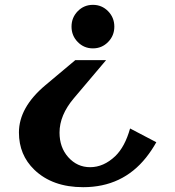

<svg xmlns="http://www.w3.org/2000/svg" viewBox="-20 -567 728 797"><path d="M302.7 -520.5Q328.6 -546.9 365.7 -546.9Q402.8 -546.9 428.7 -520.5Q454.6 -494.1 454.6 -456.5Q454.6 -418.9 428.7 -392.6Q402.8 -366.2 365.7 -366.2Q328.6 -366.2 302.7 -392.6Q276.9 -418.9 276.9 -456.5Q276.9 -494.1 302.7 -520.5ZM325.2 210Q197.8 210 122.6 137.7Q58.6 76.2 58.6 -17.1Q58.6 -121.1 168.5 -213.4L292.5 -317.4H420.4L286.6 -159.2Q227.1 -88.9 227.1 -16.6Q227.1 44.9 263.2 85.4Q300.3 127 354 127Q410.2 127 458.5 81.1Q498.5 42.5 520 -33.7L628.9 23.4Q610.4 56.6 586.4 86.9Q488.3 210 325.2 210Z"/></svg>

Font: Berenika
Style: Bold
Weight: 700
Designer: Wojciech Kalinowski "wmk69" (wmk69@o2.pl)
Foundry: Wojciech Kalinowski "wmk69" (wmk69@o2.pl)
Version: Version 3.1.0; 2021-05-14